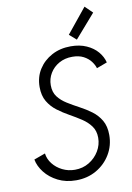

<svg xmlns="http://www.w3.org/2000/svg" viewBox="-101 -992 732 1062"><g transform="rotate(-10 265.5 -461.0)"><path d="M239.3 7.8Q182.1 7.8 137.5 -14.6Q92.8 -37.1 65.2 -72.5Q37.6 -107.9 30.8 -145.5L94.2 -168.5Q98.1 -136.7 119.1 -109.9Q140.1 -83 172.6 -66.9Q205.1 -50.8 242.7 -50.8Q287.1 -50.8 322.5 -72.3Q357.9 -93.8 378.7 -128.7Q399.4 -163.6 399.4 -203.1Q399.4 -242.2 379.6 -269Q359.9 -295.9 329.3 -315.9Q298.8 -335.9 264.2 -355.2Q229.5 -374.5 198.7 -397.7Q168 -420.9 148.4 -453.9Q128.9 -486.8 128.9 -535.2Q128.9 -590.8 156.2 -634Q183.6 -677.2 230.5 -702.4Q277.3 -727.5 336.9 -727.5Q387.2 -727.5 425.3 -710.4Q463.4 -693.4 487.1 -665.5Q510.7 -637.7 518.6 -605L459.5 -583Q454.1 -602.1 439 -622.1Q423.8 -642.1 398.2 -655.5Q372.6 -668.9 335.4 -668.9Q293.5 -668.9 261 -650.6Q228.5 -632.3 210 -601.6Q191.4 -570.8 191.4 -534.2Q191.4 -495.1 210.9 -469.5Q230.5 -443.8 261.5 -424.6Q292.5 -405.3 327.1 -387Q361.8 -368.7 392.6 -345.9Q423.3 -323.2 442.9 -290Q462.4 -256.8 462.4 -207.5Q462.4 -148.4 433.1 -99.4Q403.8 -50.3 353.3 -21.2Q302.7 7.8 239.3 7.8ZM377.4 -757.8 338.4 -792 450.7 -930.2 492.2 -889.6Z"/></g></svg>

Font: Reddit Sans Light
Style: Italic
Weight: 300
Italic angle: -11.25°
Designer: Stephen Hutchings
Version: Version 1.013